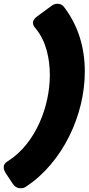

<svg xmlns="http://www.w3.org/2000/svg" viewBox="-59 -879 471 1021"><path d="M77 115C274 -13 392 -267 392 -498C392 -623 359 -739 283 -840C274 -853 262 -859 246 -859C235 -859 224 -855 215 -848L135 -789C122 -778 116 -768 116 -758C116 -749 121 -738 131 -727C187 -660 206 -565 206 -480C206 -313 131 -118 -14 -24C-41 -9 -39 6 -39 13C-39 21 -36 29 -31 38L8 97C19 114 33 122 51 122C62 122 70 120 77 115Z"/></svg>

Font: Bangerz
Style: Bold
Weight: 700
Designer: vernon adams
Foundry: Vernon Adams
Version: Version 2.10;December 28, 2023;FontCreator 13.0.0.2683 64-bi